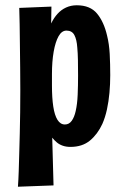

<svg xmlns="http://www.w3.org/2000/svg" viewBox="-20 -546 475 728"><path d="M48 162Q50 135 51 103Q52 71 53 35Q54 -1 55 -40.5Q56 -80 56.5 -121Q57 -162 57 -205Q57 -245 56.5 -288.5Q56 -332 55.5 -375Q55 -418 54.5 -454.5Q54 -491 53 -516L175 -521L174 -457Q184 -478 198 -493.5Q212 -509 230.5 -517.5Q249 -526 271 -526Q322 -526 348 -494.5Q374 -463 386 -411Q394 -379 396 -341Q398 -303 398 -261Q398 -227 395 -194Q392 -161 385.5 -131Q379 -101 368 -76Q350 -37 321 -13Q292 11 247 11Q231 11 218 6.5Q205 2 195.5 -6Q186 -14 178 -24L183 157ZM177 -221Q177 -175 182 -142Q187 -109 198 -91.5Q209 -74 226 -74Q242 -74 252 -88Q262 -102 267 -125Q273 -151 274.5 -186.5Q276 -222 276 -259Q276 -291 275.5 -318Q275 -345 273 -366Q271 -396 262 -413Q253 -430 232 -430Q214 -430 202 -408.5Q190 -387 183.5 -350Q177 -313 177 -265Z"/></svg>

Font: Truculenta ExtraBold
Style: Regular
Weight: 800
Version: Version 1.002